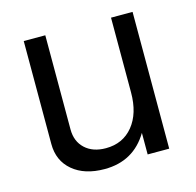

<svg xmlns="http://www.w3.org/2000/svg" viewBox="-83 -600 712 697"><g transform="rotate(-15 273.0 -251.5)"><path d="M473 0H392V-81Q337 11 228 11Q153 11 108.5 -26.5Q64 -64 64 -127V-514H145V-160Q145 -115 174 -88Q203 -61 252 -61Q316 -61 354 -107.5Q392 -154 392 -233V-514H473Z"/></g></svg>

Font: Almarai
Style: Regular
Weight: 400
Designer: Boutros International 2019
Foundry: Created by Boutros International 2019
Version: Version 1.10